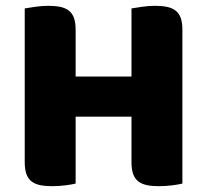

<svg xmlns="http://www.w3.org/2000/svg" viewBox="-20 -635 712 660"><path d="M607 -4Q596 -1 572.5 2Q549 5 526 5Q503 5 485.5 1.5Q468 -2 456 -11Q444 -20 438 -36Q432 -52 432 -78V-234H240V-4Q229 -1 205.5 2Q182 5 159 5Q136 5 118.5 1.5Q101 -2 89 -11Q77 -20 71 -36Q65 -52 65 -78V-606Q76 -608 100 -611.5Q124 -615 146 -615Q169 -615 186.5 -611.5Q204 -608 216 -599Q228 -590 234 -574Q240 -558 240 -532V-372H432V-606Q443 -608 467 -611.5Q491 -615 513 -615Q536 -615 553.5 -611.5Q571 -608 583 -599Q595 -590 601 -574Q607 -558 607 -532Z"/></svg>

Font: Baloo Tammudu
Style: Regular
Weight: 400
Designer: Omkar Shende and Ek Type
Foundry: Ek Type
Version: Version 1.007;PS 1.000;hotconv 1.0.88;makeotf.lib2.5.647800